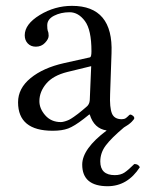

<svg xmlns="http://www.w3.org/2000/svg" viewBox="-20 -439 500 659"><path d="M460 134.8Q418 199.7 350.1 200.2Q262.2 200.2 262.2 126Q262.2 71.8 346.2 8.8Q302.7 2.4 288.1 -45.9H286.1L267.1 -30.8Q234.9 -5.9 213.9 2Q192.9 9.8 161.1 9.8Q42 9.8 42 -87.9Q42 -135.7 85 -170.9Q127.9 -206.1 199.2 -222.2L289.1 -242.2Q293.9 -244.1 293.9 -263.2Q293.9 -336.4 271.5 -366.7Q249 -397 219 -397Q189 -397 165.5 -385Q142.1 -373 142.1 -352.1Q142.1 -338.9 144 -333Q147 -327.1 147 -316.2Q147 -305.2 134.5 -292Q122.1 -278.8 103 -278.8Q85.9 -278.8 75.4 -289.8Q64.9 -300.8 64.9 -317.9Q64.9 -356 116.5 -387.5Q168 -418.9 227.1 -418.9Q369.1 -418.9 362.8 -256.8L357.9 -115.2Q356 -70.3 364 -50Q372.1 -29.8 397.9 -29.8Q401.9 -29.8 405.8 -30.8Q412.6 -32.7 418.7 -39.3Q424.8 -45.9 426.8 -45.9Q430.7 -45.9 435.8 -42Q440.9 -38.1 440.9 -33.2Q440.9 -31.7 438.5 -28.3Q436 -24.9 431.6 -20.5Q427.2 -16.1 420.2 -11Q413.1 -5.9 405.3 -1.5Q361.8 35.2 343 60.3Q324.2 85.4 324.2 115.2Q324.2 162.1 374 162.1Q394 162.1 407.5 153.1Q420.9 144 440.9 124Q454.1 123.5 460 134.8ZM293 -211.9 210.9 -191.9Q162.1 -179.7 138.7 -151.9Q115.2 -124 115.2 -91.8Q115.2 -65.9 135.5 -43Q155.8 -20 189 -20Q194.8 -20 202.9 -22.5Q210.9 -24.9 217 -27.8Q223.1 -30.8 233.2 -37.8Q243.2 -44.9 247.6 -48.3Q252 -51.8 262.5 -60.3Q272.9 -68.8 274.9 -70.8Q287.1 -79.6 288.1 -95.2Z"/></svg>

Font: Linux Libertine Display
Style: Regular
Weight: 400
Designer: Philipp H. Poll
Foundry: Philipp H. Poll
Version: Version 5.0.9